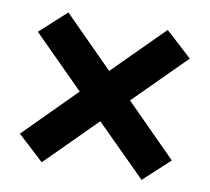

<svg xmlns="http://www.w3.org/2000/svg" viewBox="-69 -624 818 748"><g transform="rotate(10 339.5 -249.5)"><path d="M142 47 39 -48 240 -250 39 -451 143 -546 339 -349 536 -546 640 -451 439 -250 640 -48 537 47 339 -150Z"/></g></svg>

Font: Lil Grotesk Black
Style: Regular
Weight: 900
Designer: Bastien Sozeau
Foundry: NBR — Bastien Sozeau
Version: Version 3.003; ttfautohint (v1.8.4.7-5d5b);gftools[0.9.33]